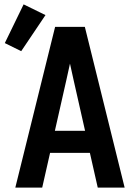

<svg xmlns="http://www.w3.org/2000/svg" viewBox="-20 -858 640 878"><path d="M50 0 232 -735H368L550 0H427L391 -159H209L173 0ZM369 -260 317 -490Q313 -509 308.5 -528.5Q304 -548 300 -567Q296 -548 291.5 -528.5Q287 -509 283 -490L231 -260ZM77 -624 2 -661 88 -838 188 -789Z"/></svg>

Font: Iosevka Custom Extended
Style: Bold
Weight: 700
Width: 7
Monospace: yes
Designer: Belleve Invis
Foundry: Belleve Invis
Version: Version 11.2.4; ttfautohint (v1.8.4)